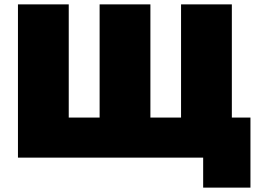

<svg xmlns="http://www.w3.org/2000/svg" viewBox="-20 -720 1181 877"><path d="M1124 -183V137H908V0H62V-700H294V-183H435V-700H667V-183H807V-700H1039V-183Z"/></svg>

Font: CMG Sans Black
Style: Regular
Weight: 900
Designer: Julieta Ulanovsky
Foundry: Julieta Ulanovsky
Version: Version 7.200